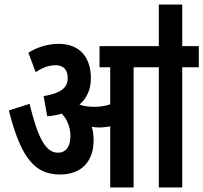

<svg xmlns="http://www.w3.org/2000/svg" viewBox="-20 -825 895 845"><path d="M392 -208C392 -231 389 -250 384 -267C395 -265 406 -264 417 -264C433 -264 449 -266 465 -269V0H568V-529H679V0H782V-529H855V-622H782V-805H679V-622H418V-529H465V-366C443 -358 420 -355 398 -355C375 -355 351 -357 331 -364L330 -365C363 -393 380 -433 380 -481C380 -561 341 -632 238 -632C190 -632 143 -617 105 -593L137 -507C166 -527 195 -538 224 -538C262 -538 278 -516 278 -480C278 -443 253 -415 172 -402L188 -313C212 -315 233 -319 252 -325C277 -298 290 -263 290 -227C290 -181 271 -153 235 -153C178 -153 145 -226 110 -368L19 -339C75 -115 142 -57 245 -57C335 -57 392 -111 392 -208Z"/></svg>

Font: Noto Sans Devanagari ExtraCondensed SemiBold
Style: Regular
Weight: 600
Width: 2
Designer: Jelle Bosma - Monotype Design Team
Foundry: Monotype Imaging Inc.
Version: Version 2.004